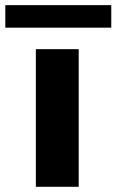

<svg xmlns="http://www.w3.org/2000/svg" viewBox="-58 -717 447 737"><path d="M244.1 -528.3V0H79.6V-528.3ZM369.1 -697.3V-610.8H-37.6V-697.3Z"/></svg>

Font: Bert Sans Black
Style: Regular
Weight: 900
Designer: Christian Robertson, Adam Twardoch, & Cristiano Sobral
Foundry: Google
Version: Version 12.135;January 10, 2020;FontCreator 12.0.0.2547 64-b